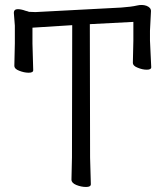

<svg xmlns="http://www.w3.org/2000/svg" viewBox="-20 -732 657 763"><path d="M462 -702Q503 -705 524 -710Q545 -715 562 -709Q580 -702 580 -688L576 -610V-571L581 -465Q581 -455 563.5 -455Q546 -455 527 -463Q508 -470 508 -483L510 -571V-645L337 -636L338 -106L341 0Q341 11 322 11Q303 11 283 3Q264 -5 264 -18L266 -107L267 -632L109 -622V-559L112 -453Q112 -443 94 -443Q76 -443 56 -451Q37 -458 37 -471L39 -560V-630L35 -681Q35 -695 49 -695.5Q63 -696 82 -689Q91 -687 95 -685L121 -684Z"/></svg>

Font: Fusion Kai T
Style: Regular
Weight: 400
Designer: Fontworks Inc.
Version: Version 24.134;May 13, 2024